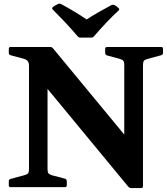

<svg xmlns="http://www.w3.org/2000/svg" viewBox="-20 -1000 891 1026"><path d="M613 -957Q621 -951 614 -944Q583 -916 550 -881Q517 -846 483 -807Q478 -799 467 -799H410Q400 -799 394 -807Q360 -847 326 -883Q292 -919 262 -949Q255 -955 262 -962Q269 -967 275.5 -971Q282 -975 289 -978Q298 -983 307 -978Q346 -957 379 -937Q412 -917 443 -896Q472 -915 505 -934Q538 -953 574 -972Q582 -976 592 -973Q604 -967 613 -957ZM768 -685Q754 -681 749 -675Q744 -669 744 -651V-5Q744 5 734 5H682Q672 5 665 -3L234 -525V-96Q234 -81 238.5 -74.5Q243 -68 259 -63L328 -45Q337 -41 337 -31V-10Q337 0 327 0H37Q27 0 27 -10V-32Q27 -41 37 -44L111 -64Q125 -68 130 -74Q135 -80 135 -98V-647Q135 -665 128 -673.5Q121 -682 107 -686L36 -705Q27 -708 27 -718V-739Q27 -749 37 -749H247Q257 -749 263 -742L644 -281V-653Q644 -668 639.5 -674.5Q635 -681 618 -686L551 -704Q542 -708 542 -718V-739Q542 -749 552 -749H842Q851 -749 851 -739V-717Q851 -708 842 -705Z"/></svg>

Font: Hahmlet
Style: Bold
Weight: 700
Designer: Minjoo Ham & Mark Frömberg
Foundry: hypertype
Version: Version 1.002; ttfautohint (v1.8.3)